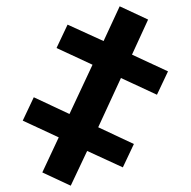

<svg xmlns="http://www.w3.org/2000/svg" viewBox="-20 -564 604 608"><path d="M114 -18 204 24 256 -86 369 -34 404 -108 291 -161 363 -317 477 -264 512 -338 398 -391 449 -502 359 -544 308 -434 194 -486 159 -412 273 -359 200 -203 87 -256 52 -182 166 -129Z"/></svg>

Font: Fixel Display SemiBold
Style: Regular
Weight: 600
Designer: AlfaBravo + MacPaw
Foundry: Kyrylo Tkachov, Marchela Mozhyna, Serhii Makarenko, Maria Weinstein, Zakhar Kryvoshyya
Version: Version 1.211